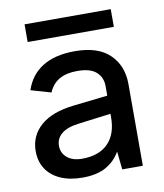

<svg xmlns="http://www.w3.org/2000/svg" viewBox="-76 -713 666 781"><g transform="rotate(-10 257.0 -322.5)"><path d="M203 5Q150 5 112 -12Q74 -29 53.5 -60Q33 -91 33 -134Q33 -197 80 -238.5Q127 -280 218 -290L359 -306V-346Q359 -381 334.5 -403.5Q310 -426 256 -426Q210 -426 181 -409Q152 -392 138 -358L55 -382Q75 -443 126.5 -475Q178 -507 260 -507Q356 -507 404 -460Q452 -413 452 -338V0H367L359 -75Q337 -37 299.5 -16Q262 5 203 5ZM214 -71Q284 -71 321.5 -109Q359 -147 359 -217V-231L225 -214Q177 -208 153.5 -188.5Q130 -169 130 -139Q130 -109 152.5 -90Q175 -71 214 -71ZM78 -577V-650H434V-577Z"/></g></svg>

Font: Envelope Sans Variable
Style: Regular
Weight: 500
Designer: Andreas Rasmussen / Norman Anderson
Foundry: mail.de GmbH
Version: Version 1.150